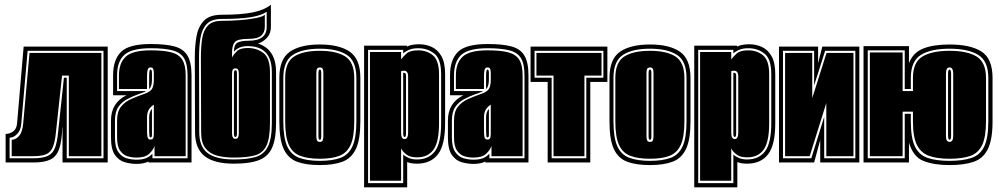

<svg xmlns="http://www.w3.org/2000/svg" viewBox="-20 -694 4267 820"><path d="M4 0V-122Q21 -122 36 -132.5Q51 -143 53 -168L81 -495H440V0H247V-150H246Q244 -90 232.5 -57.5Q221 -25 195 -12.5Q169 0 122 0ZM21 -18H122Q164 -18 185 -28.5Q206 -39 215 -63Q224 -87 228 -128L253 -362H265V-18H422V-477H98L71 -167Q69 -138 53.5 -122Q38 -106 21 -106ZM30 -27V-97Q47 -97 61.5 -113.5Q76 -130 79 -166L106 -468H413V-27H274V-371H245L219 -130Q215 -88 205.5 -65.5Q196 -43 176.5 -35Q157 -27 122 -27Z M563 6Q539 6 513.5 -1Q488 -8 471 -32Q454 -56 454 -107V-179Q454 -255 520 -287H463V-372Q463 -439 497 -472.5Q531 -506 624 -506Q688 -506 726 -495.5Q764 -485 781 -456Q798 -427 798 -372V0H614V-4Q593 6 563 6ZM563 -12Q589 -12 605 -19Q621 -26 631 -38V-18H781V-372Q781 -421 766 -445.5Q751 -470 716.5 -479Q682 -488 624 -488Q542 -488 511 -459.5Q480 -431 480 -372V-305H604Q598 -301 587.5 -297.5Q577 -294 564 -289Q545 -282 523 -270.5Q501 -259 486 -238Q471 -217 471 -179V-107Q471 -65 485.5 -44.5Q500 -24 521 -18Q542 -12 563 -12ZM563 -21Q544 -21 525 -26.5Q506 -32 493 -50.5Q480 -69 480 -107V-179Q480 -217 496.5 -238Q513 -259 540 -271Q567 -283 596 -293Q622 -302 629.5 -315Q637 -328 637 -354V-382Q637 -393 634.5 -399.5Q632 -406 623 -406Q614 -406 611 -397Q608 -388 608 -371V-314H488V-372Q488 -425 517 -452Q546 -479 624 -479Q679 -479 711.5 -470.5Q744 -462 758.5 -439Q773 -416 773 -372V-27H640V-71Q635 -54 617.5 -37.5Q600 -21 563 -21ZM617 -313V-371Q617 -397 623 -397Q629 -397 629 -382V-354Q629 -325 617 -313ZM623 -98Q635 -98 636 -110Q637 -116 637 -123.5Q637 -131 637 -141V-247Q624 -239 616 -226.5Q608 -214 608 -193V-135Q608 -120 610 -109Q612 -98 623 -98ZM623 -107Q618 -107 618 -116L617 -135V-193Q617 -216 629 -229V-117Q629 -107 623 -107Z M979 5Q894 5 853.5 -27.5Q813 -60 813 -129L812 -448Q812 -496 819 -537.5Q826 -579 850.5 -605Q875 -631 927 -631Q1010 -631 1059.5 -641Q1109 -651 1137 -674V-579Q1137 -551 1120.5 -533Q1104 -515 1082 -508Q1159 -483 1159 -386V-169Q1159 -102 1142.5 -64Q1126 -26 1087 -10.5Q1048 5 979 5ZM979 -13Q1036 -13 1071.5 -23.5Q1107 -34 1124 -67.5Q1141 -101 1141 -169V-386Q1141 -497 1038 -497Q999 -497 979 -473Q979 -502 993 -511Q1007 -520 1041 -520Q1119 -520 1119 -579V-644Q1097 -628 1051 -620.5Q1005 -613 927 -613Q883 -613 862.5 -591Q842 -569 836 -531.5Q830 -494 830 -448L831 -129Q831 -68 866.5 -40.5Q902 -13 979 -13ZM979 -21Q938 -21 906.5 -29.5Q875 -38 857 -61.5Q839 -85 839 -129L838 -448Q838 -495 843.5 -530Q849 -565 868 -585Q887 -605 927 -605Q965 -605 1004.5 -608Q1044 -611 1073.5 -617Q1103 -623 1111 -631V-579Q1111 -556 1096 -542Q1081 -528 1041 -528Q994 -528 982.5 -514Q971 -500 971 -468V-449Q979 -463 992.5 -476Q1006 -489 1038 -489Q1077 -489 1105 -467.5Q1133 -446 1133 -386V-169Q1133 -104 1118 -72Q1103 -40 1069 -30.5Q1035 -21 979 -21ZM985 -101Q995 -101 997.5 -108.5Q1000 -116 1000 -125V-377Q1000 -392 996.5 -397Q993 -402 985 -402Q978 -402 974.5 -397Q971 -392 971 -377V-125Q971 -101 985 -101ZM985 -109Q979 -109 979 -125V-377Q979 -388 980.5 -391Q982 -394 985 -394Q989 -394 990.5 -391.5Q992 -389 992 -377V-125Q992 -109 985 -109Z M1346 11Q1286 11 1248 -3.5Q1210 -18 1191.5 -58Q1173 -98 1173 -176V-361Q1173 -442 1218 -473Q1263 -504 1346 -504Q1429 -504 1474 -473Q1519 -442 1519 -361V-176Q1519 -98 1500 -58Q1481 -18 1443 -3.5Q1405 11 1346 11ZM1346 -7Q1400 -7 1434.5 -20Q1469 -33 1485.5 -69.5Q1502 -106 1502 -176V-361Q1502 -433 1461.5 -459.5Q1421 -486 1346 -486Q1271 -486 1230.5 -459.5Q1190 -433 1190 -361V-176Q1190 -106 1206.5 -69.5Q1223 -33 1258 -20Q1293 -7 1346 -7ZM1346 -16Q1295 -16 1262 -28.5Q1229 -41 1213.5 -75.5Q1198 -110 1198 -176V-361Q1198 -428 1236 -452.5Q1274 -477 1346 -477Q1417 -477 1455 -452.5Q1493 -428 1493 -361V-176Q1493 -110 1477.5 -75.5Q1462 -41 1429.5 -28.5Q1397 -16 1346 -16ZM1346 -88Q1357 -88 1359 -96.5Q1361 -105 1361 -112V-382Q1361 -396 1357.5 -401Q1354 -406 1346 -406Q1339 -406 1335 -401.5Q1331 -397 1331 -382V-112Q1331 -102 1333.5 -95Q1336 -88 1346 -88ZM1346 -97Q1340 -97 1340 -112V-382Q1340 -397 1346 -397Q1352 -397 1352 -382V-112Q1352 -97 1346 -97Z M1535 106V-499H1718V-495Q1730 -501 1743.5 -503Q1757 -505 1770 -505Q1799 -505 1824 -493.5Q1849 -482 1865 -454.5Q1881 -427 1881 -377V-168Q1881 -74 1850 -34.5Q1819 5 1761 5Q1734 5 1719 -2V106ZM1552 88H1702V-34Q1712 -25 1726.5 -19Q1741 -13 1761 -13Q1811 -13 1837.5 -48Q1864 -83 1864 -168V-377Q1864 -442 1835 -465Q1806 -488 1766 -488Q1743 -488 1727.5 -481.5Q1712 -475 1702 -466V-481H1552ZM1560 78V-472H1693V-440Q1702 -453 1717 -466Q1732 -479 1766 -479Q1803 -479 1829 -457.5Q1855 -436 1855 -377V-168Q1855 -88 1831.5 -55Q1808 -22 1761 -22Q1732 -22 1716.5 -33.5Q1701 -45 1693 -60V78ZM1708 -100Q1723 -100 1723 -128V-368Q1723 -392 1705 -392Q1697 -392 1693 -390V-128Q1693 -100 1708 -100ZM1708 -109Q1702 -109 1702 -124V-383H1706Q1714 -383 1714 -370V-124Q1714 -109 1708 -109Z M2002 6Q1978 6 1952.5 -1Q1927 -8 1910 -32Q1893 -56 1893 -107V-179Q1893 -255 1959 -287H1902V-372Q1902 -439 1936 -472.5Q1970 -506 2063 -506Q2127 -506 2165 -495.5Q2203 -485 2220 -456Q2237 -427 2237 -372V0H2053V-4Q2032 6 2002 6ZM2002 -12Q2028 -12 2044 -19Q2060 -26 2070 -38V-18H2220V-372Q2220 -421 2205 -445.5Q2190 -470 2155.5 -479Q2121 -488 2063 -488Q1981 -488 1950 -459.5Q1919 -431 1919 -372V-305H2043Q2037 -301 2026.5 -297.5Q2016 -294 2003 -289Q1984 -282 1962 -270.5Q1940 -259 1925 -238Q1910 -217 1910 -179V-107Q1910 -65 1924.5 -44.5Q1939 -24 1960 -18Q1981 -12 2002 -12ZM2002 -21Q1983 -21 1964 -26.5Q1945 -32 1932 -50.5Q1919 -69 1919 -107V-179Q1919 -217 1935.5 -238Q1952 -259 1979 -271Q2006 -283 2035 -293Q2061 -302 2068.5 -315Q2076 -328 2076 -354V-382Q2076 -393 2073.5 -399.5Q2071 -406 2062 -406Q2053 -406 2050 -397Q2047 -388 2047 -371V-314H1927V-372Q1927 -425 1956 -452Q1985 -479 2063 -479Q2118 -479 2150.5 -470.5Q2183 -462 2197.5 -439Q2212 -416 2212 -372V-27H2079V-71Q2074 -54 2056.5 -37.5Q2039 -21 2002 -21ZM2056 -313V-371Q2056 -397 2062 -397Q2068 -397 2068 -382V-354Q2068 -325 2056 -313ZM2062 -98Q2074 -98 2075 -110Q2076 -116 2076 -123.5Q2076 -131 2076 -141V-247Q2063 -239 2055 -226.5Q2047 -214 2047 -193V-135Q2047 -120 2049 -109Q2051 -98 2062 -98ZM2062 -107Q2057 -107 2057 -116L2056 -135V-193Q2056 -216 2068 -229V-117Q2068 -107 2062 -107Z M2319 0V-344H2246V-495H2574V-344H2501V0ZM2336 -18H2484V-362H2557V-477H2263V-362H2336ZM2344 -27V-371H2271V-468H2549V-371H2476V-27Z M2756 11Q2696 11 2658 -3.5Q2620 -18 2601.5 -58Q2583 -98 2583 -176V-361Q2583 -442 2628 -473Q2673 -504 2756 -504Q2839 -504 2884 -473Q2929 -442 2929 -361V-176Q2929 -98 2910 -58Q2891 -18 2853 -3.5Q2815 11 2756 11ZM2756 -7Q2810 -7 2844.5 -20Q2879 -33 2895.5 -69.5Q2912 -106 2912 -176V-361Q2912 -433 2871.5 -459.5Q2831 -486 2756 -486Q2681 -486 2640.5 -459.5Q2600 -433 2600 -361V-176Q2600 -106 2616.5 -69.5Q2633 -33 2668 -20Q2703 -7 2756 -7ZM2756 -16Q2705 -16 2672 -28.5Q2639 -41 2623.5 -75.5Q2608 -110 2608 -176V-361Q2608 -428 2646 -452.5Q2684 -477 2756 -477Q2827 -477 2865 -452.5Q2903 -428 2903 -361V-176Q2903 -110 2887.5 -75.5Q2872 -41 2839.5 -28.5Q2807 -16 2756 -16ZM2756 -88Q2767 -88 2769 -96.5Q2771 -105 2771 -112V-382Q2771 -396 2767.5 -401Q2764 -406 2756 -406Q2749 -406 2745 -401.5Q2741 -397 2741 -382V-112Q2741 -102 2743.5 -95Q2746 -88 2756 -88ZM2756 -97Q2750 -97 2750 -112V-382Q2750 -397 2756 -397Q2762 -397 2762 -382V-112Q2762 -97 2756 -97Z M2945 106V-499H3128V-495Q3140 -501 3153.5 -503Q3167 -505 3180 -505Q3209 -505 3234 -493.5Q3259 -482 3275 -454.5Q3291 -427 3291 -377V-168Q3291 -74 3260 -34.5Q3229 5 3171 5Q3144 5 3129 -2V106ZM2962 88H3112V-34Q3122 -25 3136.5 -19Q3151 -13 3171 -13Q3221 -13 3247.5 -48Q3274 -83 3274 -168V-377Q3274 -442 3245 -465Q3216 -488 3176 -488Q3153 -488 3137.5 -481.5Q3122 -475 3112 -466V-481H2962ZM2970 78V-472H3103V-440Q3112 -453 3127 -466Q3142 -479 3176 -479Q3213 -479 3239 -457.5Q3265 -436 3265 -377V-168Q3265 -88 3241.5 -55Q3218 -22 3171 -22Q3142 -22 3126.5 -33.5Q3111 -45 3103 -60V78ZM3118 -100Q3133 -100 3133 -128V-368Q3133 -392 3115 -392Q3107 -392 3103 -390V-128Q3103 -100 3118 -100ZM3118 -109Q3112 -109 3112 -124V-383H3116Q3124 -383 3124 -370V-124Q3124 -109 3118 -109Z M3307 0V-495H3474V-424L3492 -495H3650V0H3483V-96L3457 0ZM3324 -18H3445L3500 -195V-18H3633V-477H3504L3457 -329V-477H3324ZM3333 -27V-468H3449V-275L3510 -468H3625V-27H3509V-254L3438 -27Z M4035 11Q3969 11 3924.5 -6.5Q3880 -24 3862 -85V0H3668V-497H3862V-424Q3879 -469 3922.5 -486.5Q3966 -504 4035 -504Q4124 -504 4171.5 -474Q4219 -444 4219 -361V-176Q4219 -98 4199 -57.5Q4179 -17 4138.5 -3Q4098 11 4035 11ZM4035 -7Q4092 -7 4129 -19.5Q4166 -32 4183.5 -68.5Q4201 -105 4201 -176V-361Q4201 -433 4158 -459.5Q4115 -486 4035 -486Q3956 -486 3913 -459.5Q3870 -433 3870 -361V-314H3844V-479H3686V-18H3844V-208H3870V-176Q3870 -105 3887.5 -68.5Q3905 -32 3942 -19.5Q3979 -7 4035 -7ZM4035 -16Q3982 -16 3947.5 -28.5Q3913 -41 3896 -75Q3879 -109 3879 -176V-217H3835V-27H3695V-470H3835V-305H3879V-361Q3879 -428 3919.5 -452.5Q3960 -477 4035 -477Q4111 -477 4151 -452.5Q4191 -428 4191 -361V-176Q4191 -109 4174.5 -74.5Q4158 -40 4123.5 -28Q4089 -16 4035 -16ZM4035 -88Q4042 -88 4046.5 -93.5Q4051 -99 4051 -115V-379Q4051 -406 4035 -406Q4020 -406 4020 -379V-115Q4020 -98 4024 -94Q4029 -88 4035 -88ZM4035 -97Q4032 -97 4031 -101Q4029 -105 4029 -115V-379Q4029 -397 4035 -397Q4042 -397 4042 -379V-115Q4042 -105 4040 -101Q4039 -97 4035 -97Z"/></svg>

Font: Alumni Sans Collegiate One SC
Style: Regular
Weight: 400
Designer: Robert E. Leuschke
Foundry: Robert E. Leuschke
Version: Version 1.100